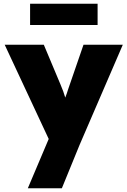

<svg xmlns="http://www.w3.org/2000/svg" viewBox="-20 -771 678 1021"><path d="M128 230 239 -32 5 -533H213L302 -321Q318 -284 327 -252Q331 -262 335 -273.5Q339 -285 343 -298L424 -533H633L403 0L309 230ZM140 -638V-751H499V-638Z"/></svg>

Font: Lexend ExtraBold
Style: Regular
Weight: 800
Designer: Bonnie Shaver-Troup, Thomas Jockin
Foundry: Lexend
Version: Version 1.007; ttfautohint (v1.8.3)